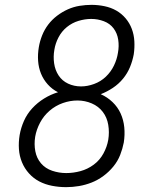

<svg xmlns="http://www.w3.org/2000/svg" viewBox="-20 -763 640 791"><path d="M252 8Q252 8 252 8Q252 8 252 8Q252 8 252 8Q252 8 252 8Q223 8 194.5 2.5Q166 -3 142 -15.5Q118 -28 99.5 -48.5Q81 -69 70.5 -94.5Q60 -120 58 -148.5Q56 -177 61 -207Q66 -236 78.5 -264.5Q91 -293 112.5 -316.5Q134 -340 161.5 -357Q189 -374 219 -383Q195 -395 177 -415Q159 -435 149 -459.5Q139 -484 137 -512Q135 -540 140 -569Q144 -593 153.5 -617Q163 -641 178.5 -661.5Q194 -682 215 -698Q236 -714 259.5 -724.5Q283 -735 308 -739Q333 -743 357 -743Q384 -743 410.5 -737.5Q437 -732 459 -719.5Q481 -707 497.5 -687.5Q514 -668 523 -644Q532 -620 533.5 -593Q535 -566 531 -539Q526 -512 515.5 -486.5Q505 -461 487 -439Q469 -417 445 -401Q421 -385 395 -375Q422 -363 443.5 -342.5Q465 -322 477 -295.5Q489 -269 492 -238.5Q495 -208 490 -176Q485 -150 475 -124.5Q465 -99 447 -77Q429 -55 406 -38Q383 -21 357.5 -11Q332 -1 305.5 3.5Q279 8 253 8ZM314 -407Q340 -407 367.5 -417Q395 -427 416 -447Q437 -467 449.5 -493Q462 -519 466 -546Q471 -573 467 -599.5Q463 -626 448 -646Q433 -666 408 -675.5Q383 -685 356 -685Q330 -685 303.5 -677Q277 -669 255.5 -651.5Q234 -634 221 -609Q208 -584 204 -558Q199 -530 203 -502Q207 -474 221.5 -452Q236 -430 260.5 -418.5Q285 -407 314 -407ZM253 -50Q282 -50 311.5 -58Q341 -66 366 -84.5Q391 -103 406 -130.5Q421 -158 426 -187Q431 -218 426 -248.5Q421 -279 403.5 -302Q386 -325 358 -337Q330 -349 299 -349Q269 -349 239 -338.5Q209 -328 184.5 -307Q160 -286 145 -257.5Q130 -229 125 -200Q120 -169 125.5 -140Q131 -111 149 -90Q167 -69 195 -59.5Q223 -50 253 -50Z"/></svg>

Font: Iosevka SS04 Lt Ex Obl
Style: Regular
Weight: 300
Width: 7
Italic angle: -9°
Monospace: yes
Designer: Belleve Invis
Foundry: Belleve Invis
Version: Version 19.0.0; ttfautohint (v1.8.4)